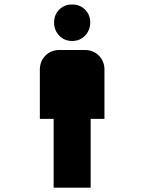

<svg xmlns="http://www.w3.org/2000/svg" viewBox="-20 -744 655 872"><path d="M307.7 -723.6Q343.1 -723.6 366.4 -700.3Q389.7 -676.9 389.7 -641.8Q389.7 -606.7 366.4 -582.3Q343.1 -557.9 307.7 -557.9Q272.3 -557.9 249 -582.3Q225.6 -606.7 225.6 -641.8Q225.6 -676.9 249 -700.3Q272.3 -723.6 307.7 -723.6ZM245.1 -516.9H370.3Q405.6 -514.9 429 -491.5Q452.3 -468.2 454.4 -432.8V-204.1H391.8V108.2H223.6V-204.1H161V-432.8Q163.1 -468.2 186.4 -491.5Q209.7 -514.9 245.1 -516.9Z"/></svg>

Font: FiraCode Nerd Font
Style: Regular
Weight: 400
Designer: Carrois Corporate, Edenspiekermann AG, Nikita Prokopov
Foundry: Carrois Corporate, Edenspiekermann AG, Nikita Prokopov
Version: Version 6.002;Nerd Fonts 2.2.2